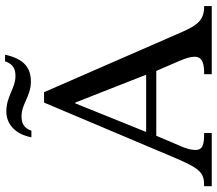

<svg xmlns="http://www.w3.org/2000/svg" viewBox="-69 -787 856 758"><g transform="rotate(-90 359.0 -408.0)"><path d="M213 0V-30C166 -30 146 -36 146 -64C146 -82 151 -97 157 -113L202 -219H458L497 -129C510 -99 514 -81 514 -67C514 -32 475 -30 445 -30V0H714V-30C660 -30 640 -53 611 -119L374 -662H333L121 -160C73 -46 59 -30 3 -30V0ZM217 -259 330 -539H333L443 -259ZM222 -712C232 -743 254 -751 279 -751C328 -751 358 -714 416 -714C471 -714 506 -742 522 -816H496C484 -782 464 -775 437 -775C390 -775 358 -811 298 -811C248 -811 208 -776 196 -712Z"/></g></svg>

Font: STIX Two Text
Style: Regular
Weight: 400
Designer: Ross Mills, John Hudson & Paul Hanslow, Tiro Typeworks Ltd; with prior portions MicroPress Inc., and Coen Hoffman.
Foundry: Tiro Typeworks Ltd
Version: Version 2.13 b171